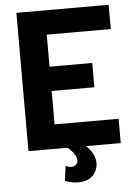

<svg xmlns="http://www.w3.org/2000/svg" viewBox="-59 -744 678 968"><g transform="rotate(-5 280.0 -260.5)"><path d="M61 0H258C290 26 307 52 302 75C294 100 267 104 241 90L231 165C267 182 370 198 394 114C405 77 391 37 353 0H528V-123H204V-292H420V-415H204V-577H528V-700H61Z"/></g></svg>

Font: Vanilla Cream Black
Style: Regular
Weight: 900
Designer: Jeremy Tribby, Jinavaṁso
Foundry: Tribby Type
Version: Version 1.422;Glyphs 3.1.2 (3151)